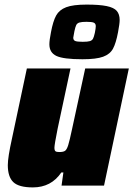

<svg xmlns="http://www.w3.org/2000/svg" viewBox="-20 -808 581 836"><path d="M14 -89Q14 -123 32 -204L97 -510H287L231 -248Q217 -178 217 -165Q217 -153 221.5 -149.5Q226 -146 238 -146Q256 -146 263.5 -151.5Q271 -157 277 -176Q283 -195 294 -247L351 -510H541L433 0H248L256 -57H247Q203 8 123 8Q62 8 38 -15Q14 -38 14 -89ZM195 -615Q195 -633 202 -668Q211 -716 224.5 -740.5Q238 -765 268 -776.5Q298 -788 357 -788Q413 -788 444.5 -781.5Q476 -775 488.5 -760.5Q501 -746 501 -721Q501 -705 494 -668Q485 -620 472 -596Q459 -572 429 -561Q399 -550 339 -550Q256 -550 225.5 -564.5Q195 -579 195 -615ZM393 -665Q397 -685 397 -694Q397 -705 389 -709Q381 -713 357 -713Q336 -713 326 -710Q316 -707 312 -699Q308 -691 304 -672Q299 -647 299 -644Q299 -633 307.5 -629.5Q316 -626 340 -626Q362 -626 371.5 -629Q381 -632 385 -639.5Q389 -647 393 -665Z"/></svg>

Font: Saira Semi Condensed Black
Style: Italic
Weight: 900
Width: 4
Italic angle: -12°
Designer: Hector Gatti with collaboration of the Omnibus-Type team
Foundry: Omnibus-Type
Version: Version 1.001; ttfautohint (v1.8)